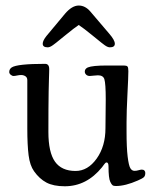

<svg xmlns="http://www.w3.org/2000/svg" viewBox="-20 -649 553 680"><path d="M212.4 -524.9Q204.6 -518.6 194.6 -510.5Q184.6 -502.4 179.2 -498Q173.8 -493.7 167.7 -489.3Q161.6 -484.9 157.2 -483.2Q152.8 -481.4 148.9 -481.4Q131.3 -481.4 131.3 -494.1Q131.3 -504.9 144.5 -521.5L210 -600.1Q234.9 -629.4 258.8 -629.4Q281.7 -629.4 299.8 -608.4L367.2 -529.3Q386.7 -506.8 386.7 -494.1Q386.7 -481.4 369.1 -481.4Q365.2 -481.4 360.8 -483.2Q356.4 -484.9 350.3 -489.3Q344.2 -493.7 338.9 -498Q333.5 -502.4 323.5 -510.5Q313.5 -518.6 305.7 -524.9Q275.9 -549.3 258.8 -560.5Q244.1 -550.8 212.4 -524.9ZM428.2 -216.3V-182.6Q428.2 -126 432.1 -94.2Q436 -62.5 441.7 -53.2Q447.3 -43.9 456.5 -43.9Q463.4 -43.9 470.7 -46.1Q478 -48.3 482.4 -48.3Q488.3 -48.3 491.5 -44.9Q494.6 -41.5 494.6 -36.6Q494.6 -26.9 490 -22Q485.4 -17.1 468.3 -9.8Q423.8 9.8 390.6 9.8Q382.3 9.8 378.7 7.1Q375 4.4 370.6 -4.9Q364.3 -17.6 364.3 -59.6Q364.3 -73.7 357.4 -73.7Q356 -73.7 354.7 -73Q353.5 -72.3 352.1 -70.6Q350.6 -68.8 349.1 -67.1Q347.7 -65.4 345.5 -62.3Q343.3 -59.1 341.3 -56.6Q286.6 10.7 209.5 10.7Q169.4 10.7 144.5 -2.4Q119.6 -15.6 100.6 -42.5Q85.9 -63 81.3 -99.1Q76.7 -135.3 76.7 -194.8V-365.2Q76.7 -374.5 70.1 -378.9Q63.5 -383.3 54.7 -383.3Q48.3 -383.3 40.5 -381.6Q32.7 -379.9 28.3 -379.9Q22.9 -379.9 17.8 -384.3Q12.7 -388.7 12.7 -394Q12.7 -404.3 21.5 -410.2Q41 -422.9 139.6 -422.9Q154.3 -422.9 154.3 -404.3Q154.3 -402.8 154.1 -393.1Q153.8 -383.3 153.3 -366Q152.8 -348.6 152.3 -324.5Q151.9 -300.3 151.6 -262.5Q151.4 -224.6 151.4 -181.6Q151.4 -109.4 174.8 -76.4Q198.2 -43.5 247.6 -43.5Q291 -43.5 322.3 -87.2Q353.5 -130.9 353.5 -194.8Q353.5 -209 354 -244.4Q354.5 -279.8 354.5 -297.4Q354.5 -352.5 349.6 -368.7Q345.2 -382.3 326.7 -382.3Q320.3 -382.3 311.5 -381.1Q302.7 -379.9 298.3 -379.9Q290 -379.9 285.2 -384.5Q280.3 -389.2 280.3 -395.5Q280.3 -405.3 291 -410.2Q307.6 -417 358.4 -417H418.5Q428.2 -417 431.4 -413.6Q434.6 -410.2 434.6 -397Q434.6 -377.9 431.4 -315.9Q428.2 -253.9 428.2 -216.3Z"/></svg>

Font: Cooper*
Style: Regular
Weight: 400
Designer: Owen Earl
Foundry: indestructible type*
Version: Version 0.001